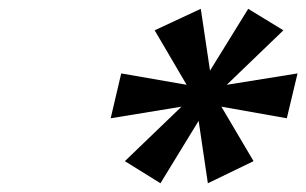

<svg xmlns="http://www.w3.org/2000/svg" viewBox="-20 -755 697 437"><path d="M632.8 -485.8 483.9 -512.2 557.1 -388.2 453.1 -337.9 432.1 -480 345.2 -337.9 264.2 -388.2 393.1 -512.2 231.9 -485.8 255.9 -587.9 404.8 -562 332 -686 437 -734.9 458 -594.2 544.9 -734.9 625 -686 496.1 -562 657.2 -587.9Z"/></svg>

Font: Perun
Style: Bold Italic
Weight: 700
Italic angle: -12°
Foundry: Copyright (c) Stefan Peev, Context Ltd, 2016
Version: Version 001.000